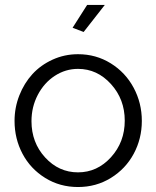

<svg xmlns="http://www.w3.org/2000/svg" viewBox="-20 -750 635 780"><path d="M319.8 -620.1 274.9 -637.2 334 -730H405.8ZM39.1 -258.8Q39.1 -313 58.6 -362.5Q78.1 -412.1 111.8 -449Q145.5 -485.8 193.8 -507.8Q242.2 -529.8 296.9 -529.8Q370.1 -529.8 429.9 -492.7Q489.7 -455.6 522.9 -393.6Q556.2 -331.5 556.2 -258.8Q556.2 -186.5 523.2 -125.2Q490.2 -64 430.4 -27.1Q370.6 9.8 296.9 9.8Q223.1 9.8 163.6 -27.1Q104 -64 71.5 -125.2Q39.1 -186.5 39.1 -258.8ZM296.9 -470.2Q246.1 -470.2 202.6 -441.9Q159.2 -413.6 133.5 -364.5Q107.9 -315.4 107.9 -257.8Q107.9 -170.9 163.3 -110.4Q218.8 -49.8 296.9 -49.8Q375 -49.8 430.9 -111.3Q486.8 -172.9 486.8 -259.8Q486.8 -346.7 430.9 -408.4Q375 -470.2 296.9 -470.2Z"/></svg>

Font: Rawline
Style: Regular
Weight: 400
Designer: Matt McInerney, Pablo Impallari, Rodrigo Fuenzalida
Foundry: Matt McInerney, Pablo Impallari, Rodrigo Fuenzalida
Version: Version 4.020;PS 004.020;hotconv 1.0.88;makeotf.lib2.5.64775